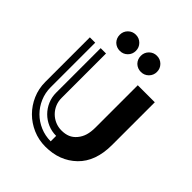

<svg xmlns="http://www.w3.org/2000/svg" viewBox="-246 -1079 1244 1244"><g transform="rotate(45 375.5 -457.0)"><path d="M225 -794Q204 -816 204 -847Q204 -878 225.5 -899.5Q247 -921 278 -921Q309 -921 330.5 -899.5Q352 -878 352 -847Q352 -816 330.5 -794.5Q309 -773 278 -773Q247 -773 225 -794ZM418 -794Q397 -816 397 -847Q397 -878 418.5 -899.5Q440 -921 471 -921Q502 -921 523.5 -899.5Q545 -878 545 -847Q545 -816 523.5 -794.5Q502 -773 471 -773Q440 -773 418 -794ZM518 -698V-312Q518 -270 509 -240Q500 -210 480 -186Q460 -162 434.5 -151.5Q409 -141 376 -141Q345 -141 318 -152.5Q291 -164 270.5 -184.5Q250 -205 238.5 -232Q227 -259 227 -290V-698H178V-290Q178 -249 193.5 -213Q209 -177 236 -150Q263 -123 299 -107.5Q335 -92 376 -92V-42Q325 -42 279.5 -61.5Q234 -81 200.5 -114.5Q167 -148 147.5 -193.5Q128 -239 128 -290V-698H79V-290Q79 -228 102.5 -174Q126 -120 166 -80Q206 -40 260 -16.5Q314 7 376 7Q506 7 590 -74Q674 -155 674 -307V-698Z"/></g></svg>

Font: Balans
Style: Regular
Weight: 400
Designer: Thomas Breure
Foundry: Thomas Breure
Version: Version 2.001